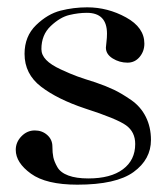

<svg xmlns="http://www.w3.org/2000/svg" viewBox="-20 -502 449 524"><path d="M374 -383Q374 -362 361 -346.5Q348 -331 328 -331Q306 -331 287.5 -342.5Q269 -354 269 -372Q269 -375 270.5 -387Q272 -399 272 -410Q272 -467 217 -467Q194 -467 169 -461Q144 -455 118.5 -431Q93 -407 93 -368Q93 -352 106 -338.5Q119 -325 146 -312.5Q173 -300 191 -293.5Q209 -287 241 -277Q270 -267 291 -257Q312 -247 338 -229Q364 -211 378 -183Q392 -155 392 -120Q392 -67 344.5 -32.5Q297 2 191 2Q106 2 64.5 -28Q23 -58 23 -93Q23 -114 38.5 -130Q54 -146 75 -146Q95 -146 109 -133.5Q123 -121 123 -102Q123 -85 125.5 -73Q128 -61 136.5 -46Q145 -31 166.5 -23Q188 -15 221 -15Q282 -15 315.5 -40Q349 -65 349 -109Q349 -142 324 -160Q299 -178 212 -206Q137 -231 92 -265.5Q47 -300 47 -355Q47 -403 78.5 -433.5Q110 -464 145.5 -473Q181 -482 218 -482Q274 -482 324 -454.5Q374 -427 374 -383Z"/></svg>

Font: kawoszeh
Style: Medium
Weight: 500
Version: Version 000.030